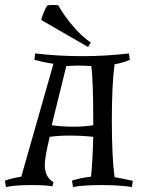

<svg xmlns="http://www.w3.org/2000/svg" viewBox="-34 -748 589 776"><path d="M108 -532Q202 -521 298 -521Q394 -521 487 -532L491 -506Q461 -494 429 -488Q418 -406 418 -260Q418 -114 429 -32Q449 -29 503 -17L499 8Q451 0 376 0Q301 0 261 8L257 -18Q291 -29 334 -34Q340 -92 343 -195Q296 -200 249 -200Q202 -200 167 -195Q147 -113 147 -81Q147 -32 182 -12L178 5Q155 0 91 0Q27 0 -10 8L-14 -18Q10 -27 52 -34L182 -490Q138 -497 105 -506ZM175 -242Q214 -236 261.5 -236Q309 -236 343 -242Q343 -427 335 -481Q301 -483 284.5 -483Q268 -483 234 -481ZM158 -726Q168 -728 179.5 -728Q191 -728 201 -727Q225 -685 260.5 -643Q296 -601 333 -576L322 -558L133 -667Q134 -677 142.5 -697.5Q151 -718 158 -726Z"/></svg>

Font: Almendra SC
Style: Regular
Weight: 400
Designer: Ana Sanfelippo
Foundry: Ana Sanfelippo
Version: Version 1.003